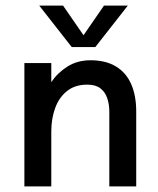

<svg xmlns="http://www.w3.org/2000/svg" viewBox="-20 -665 563 685"><path d="M67 0V-440H163V-372Q185 -405 220.5 -427.5Q256 -450 303 -450Q357 -450 393.5 -428Q430 -406 448 -365Q466 -324 466 -267V0H370V-267Q370 -293 362.5 -315Q355 -337 338 -350Q321 -363 291 -363Q248 -363 219.5 -340.5Q191 -318 177 -280Q163 -242 163 -196V0ZM236 -497 120 -645H205L292 -519H264L351 -645H436L320 -497Z"/></svg>

Font: Teachers Medium
Style: Regular
Weight: 500
Designer: Alfredo Marco Pradil, Chank Diesel
Version: Version 1.001